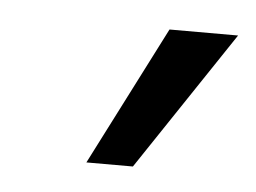

<svg xmlns="http://www.w3.org/2000/svg" viewBox="-29 -795 321 241"><g transform="rotate(5 131.5 -674.5)"><path d="M86.9 -586.9ZM176.3 -762.2H262.7L145.5 -586.9H86.9Z"/></g></svg>

Font: Roboto
Style: Italic
Weight: 400
Italic angle: -12°
Designer: Google
Version: Version 2.134; 2016; ttfautohint (v1.6)